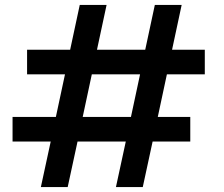

<svg xmlns="http://www.w3.org/2000/svg" viewBox="-20 -760 912 780"><path d="M812 -458C812 -458 812 -558 812 -558C812 -558 679 -558 679 -558C679 -558 718 -740 718 -740C718 -740 609 -740 609 -740C609 -740 570 -558 570 -558C570 -558 374 -558 374 -558C374 -558 413 -740 413 -740C413 -740 304 -740 304 -740C304 -740 265 -558 265 -558C265 -558 90 -558 90 -558C90 -558 90 -458 90 -458C90 -458 244 -458 244 -458C244 -458 207 -285 207 -285C207 -285 31 -285 31 -285C31 -285 31 -185 31 -185C31 -185 186 -185 186 -185C186 -185 146 0 146 0C146 0 255 0 255 0C255 0 295 -185 295 -185C295 -185 491 -185 491 -185C491 -185 451 0 451 0C451 0 560 0 560 0C560 0 600 -185 600 -185C600 -185 753 -185 753 -185C753 -185 753 -285 753 -285C753 -285 621 -285 621 -285C621 -285 658 -458 658 -458C658 -458 812 -458 812 -458ZM512 -285C512 -285 316 -285 316 -285C316 -285 353 -458 353 -458C353 -458 549 -458 549 -458C549 -458 512 -285 512 -285Z"/></svg>

Font: Girnar Poppins
Style: Medium
Weight: 500
Designer: Ninad Kale (Devanagari), Jonny Pinhorn (Latin)
Foundry: Indian Type Foundry
Version: ""